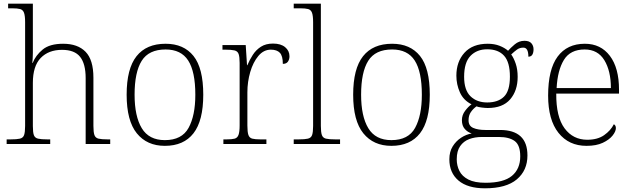

<svg xmlns="http://www.w3.org/2000/svg" viewBox="-20 -780 3426 1040"><path d="M16 0V-25H38Q71 -25 88 -29Q105 -33 110.5 -48.5Q116 -64 116 -98V-659Q116 -695 110 -711Q104 -727 89 -731Q74 -735 46 -735H24V-760H158V-494Q158 -479 157 -462.5Q156 -446 155 -439H157Q173 -480 211 -511.5Q249 -543 322 -543Q401 -543 443.5 -499.5Q486 -456 486 -359V-98Q486 -64 491.5 -48.5Q497 -33 513.5 -29Q530 -25 563 -25H577V0H444V-357Q444 -434 414 -472Q384 -510 316 -510Q243 -510 200.5 -466Q158 -422 158 -331V-97Q158 -63 163.5 -48Q169 -33 186 -29Q203 -25 236 -25H252V0Z M873 10Q776 10 721 -58Q666 -126 666 -267Q666 -408 719.5 -475.5Q773 -543 877 -543Q975 -543 1028 -477Q1081 -411 1081 -267Q1081 -126 1028 -58Q975 10 873 10ZM873 -21Q965 -21 1001.5 -87.5Q1038 -154 1038 -267Q1038 -392 999.5 -452Q961 -512 877 -512Q786 -512 747.5 -450.5Q709 -389 709 -267Q709 -150 748 -85.5Q787 -21 873 -21Z M1190 0V-25H1208Q1236 -25 1251 -29Q1266 -33 1272 -49.5Q1278 -66 1278 -101V-439Q1278 -472 1272.5 -487.5Q1267 -503 1250 -507Q1233 -511 1200 -511H1185V-536H1311L1318 -427H1320Q1332 -456 1349.5 -483Q1367 -510 1393.5 -527Q1420 -544 1459 -544Q1501 -544 1524.5 -524.5Q1548 -505 1548 -475Q1548 -458 1539.5 -446Q1531 -434 1512 -434Q1512 -477 1496 -494Q1480 -511 1447 -511Q1408 -511 1379.5 -477Q1351 -443 1335.5 -390Q1320 -337 1320 -280V-100Q1320 -65 1325.5 -49Q1331 -33 1346.5 -29Q1362 -25 1390 -25H1423V0Z M1571 0V-25H1598Q1631 -25 1648 -29Q1665 -33 1670.5 -48.5Q1676 -64 1676 -98V-659Q1676 -695 1670 -711Q1664 -727 1649 -731Q1634 -735 1606 -735H1571V-760H1718V-98Q1718 -64 1723.5 -48.5Q1729 -33 1745.5 -29Q1762 -25 1796 -25H1822V0Z M2100 10Q2003 10 1948 -58Q1893 -126 1893 -267Q1893 -408 1946.5 -475.5Q2000 -543 2104 -543Q2202 -543 2255 -477Q2308 -411 2308 -267Q2308 -126 2255 -58Q2202 10 2100 10ZM2100 -21Q2192 -21 2228.5 -87.5Q2265 -154 2265 -267Q2265 -392 2226.5 -452Q2188 -512 2104 -512Q2013 -512 1974.5 -450.5Q1936 -389 1936 -267Q1936 -150 1975 -85.5Q2014 -21 2100 -21Z M2607 240Q2513 240 2463.5 198Q2414 156 2414 83Q2414 42 2432 13Q2450 -16 2477.5 -34Q2505 -52 2535 -57Q2513 -64 2497.5 -81.5Q2482 -99 2482 -129Q2482 -157 2499.5 -180Q2517 -203 2534 -215Q2490 -237 2471 -280Q2452 -323 2452 -370Q2452 -446 2496 -494.5Q2540 -543 2622 -543Q2658 -543 2686 -532Q2714 -521 2732 -505Q2745 -520 2768 -539.5Q2791 -559 2821 -559Q2847 -559 2858.5 -545.5Q2870 -532 2870 -513Q2870 -495 2863.5 -484Q2857 -473 2842 -473Q2842 -522 2815 -522Q2795 -522 2780.5 -511.5Q2766 -501 2749 -485Q2763 -466 2773.5 -435Q2784 -404 2784 -364Q2784 -289 2743.5 -242Q2703 -195 2622 -195Q2610 -195 2589.5 -197.5Q2569 -200 2561 -204Q2543 -191 2530.5 -173Q2518 -155 2518 -128Q2518 -98 2543.5 -87Q2569 -76 2609 -76H2688Q2837 -76 2837 62Q2837 143 2779.5 191.5Q2722 240 2607 240ZM2619 -225Q2678 -225 2710 -256.5Q2742 -288 2742 -365Q2742 -443 2710.5 -478Q2679 -513 2619 -513Q2563 -513 2528.5 -477.5Q2494 -442 2494 -364Q2494 -292 2528.5 -258.5Q2563 -225 2619 -225ZM2610 210Q2708 210 2753 172.5Q2798 135 2798 67Q2798 6 2768 -16Q2738 -38 2682 -38H2590Q2552 -38 2521.5 -26.5Q2491 -15 2472.5 11.5Q2454 38 2454 83Q2454 117 2468.5 146Q2483 175 2517 192.5Q2551 210 2610 210Z M3157 10Q3061 10 3005 -60.5Q2949 -131 2949 -262Q2949 -404 3000.5 -473.5Q3052 -543 3148 -543Q3234 -543 3283.5 -477.5Q3333 -412 3333 -294V-273H2993Q2992 -147 3038 -85Q3084 -23 3161 -23Q3217 -23 3252.5 -48Q3288 -73 3305 -107Q3316 -101 3316 -86Q3316 -68 3298 -45.5Q3280 -23 3245 -6.5Q3210 10 3157 10ZM3289 -303Q3289 -396 3253.5 -454Q3218 -512 3147 -512Q3069 -512 3034.5 -455.5Q3000 -399 2995 -303Z"/></svg>

Font: Noto Serif Tamil ExtraLight
Style: Regular
Weight: 200
Designer: Indian Type Foundry, Tom Grace, and the Monotype Design Team
Foundry: Monotype Imaging Inc.
Version: Version 2.004; ttfautohint (v1.8.4.7-5d5b)